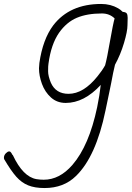

<svg xmlns="http://www.w3.org/2000/svg" viewBox="-175 -520 665 970"><path d="M-154 284 -155 279V274Q-154 263 -145 254Q-136 245 -129 245Q-125 245 -122.5 247Q-120 249 -118.5 251.5Q-117 254 -115 257Q-112 264 -110 264Q-59 373 9 385Q27 388 46 388Q126 388 191 313Q275 216 316 21Q328 -37 334 -91Q250 0 157 0Q113 0 82.5 -27.5Q52 -55 37 -96Q22 -137 22 -175Q22 -184 24 -202Q41 -321 94 -392Q177 -500 336 -500Q384 -500 422 -478Q433 -472 445 -460Q460 -459 465 -452.5Q470 -446 470 -430L469 -392Q469 -362 451.5 -303Q434 -244 406 -193Q397 -157 387 -102L378 -58Q373 -34 358 38Q310 271 209 369Q147 430 50 430Q1 430 -32.5 416.5Q-66 403 -93 372.5Q-120 342 -154 284ZM318 -135Q341 -163 356 -190Q366 -226 380 -308Q396 -399 404 -427Q378 -452 340 -452Q265 -452 213 -430Q161 -408 123 -354Q83 -296 70 -199Q68 -190 68 -160Q68 -136 82 -102Q107 -46 171 -46Q247 -46 318 -135Z"/></svg>

Font: Bad Script
Style: Regular
Weight: 400
Italic angle: -10°
Designer: Roman Shchyukin (Gaslight Type Foundry), Cyreal (Charset Expansion)
Foundry: Gaslight
Version: Version 2.000